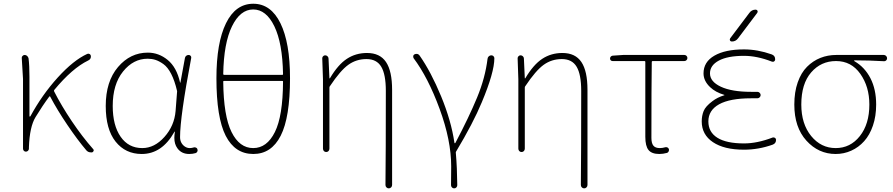

<svg xmlns="http://www.w3.org/2000/svg" viewBox="-20 -827 4869 1047"><path d="M488.3 -13.7Q491.2 -10.7 491.2 -6.8Q491.2 -5.9 490.2 -3.9Q488.3 2 482.4 3.9Q478.5 3.9 475.6 3.9Q460.9 3.9 451.2 -6.8Q402.3 -64.5 347.2 -146Q292 -227.5 253.9 -299.8Q252.9 -301.8 251.5 -301.8Q250 -301.8 249 -300.8Q211.9 -251 173.8 -188.5Q141.6 -135.7 137.7 -24.4V-16.6Q137.7 -9.8 132.8 -4.9Q127.9 0 121.1 0Q114.3 0 109.9 -4.9Q105.5 -9.8 105.5 -16.6V-396.5L98.6 -511.7Q98.6 -517.6 102.5 -521.5Q107.4 -527.3 114.3 -527.3Q122.1 -527.3 127.9 -522Q133.8 -516.6 135.7 -508.8Q140.6 -469.7 140.6 -409.2V-193.4Q140.6 -191.4 142.6 -191.4Q144.5 -191.4 145.5 -192.4Q209 -309.6 294.9 -404.3Q380.9 -499 456.1 -533.2Q459 -534.2 461.9 -534.2Q464.8 -534.2 468.8 -532.2Q475.6 -528.3 475.6 -518.6Q475.6 -503.9 460.9 -497.1Q374 -455.1 275.4 -335.9Q273.4 -332 275.4 -328.1Q314.5 -251 371.6 -166Q428.7 -81.1 488.3 -13.7Z M752.9 12.7Q664.1 12.7 610.4 -54.7Q556.6 -122.1 556.6 -249Q556.6 -382.8 623.5 -461.4Q690.4 -540 786.1 -540Q845.7 -540 894.5 -500Q943.4 -460 961.9 -377Q961.9 -376 962.9 -376Q963.9 -376 963.9 -377L988.3 -509.8Q989.3 -517.6 995.1 -522.5Q1001 -527.3 1008.8 -527.3Q1015.6 -527.3 1020 -522Q1024.4 -516.6 1022.5 -509.8Q961.9 -190.4 961.9 -79.1Q961.9 -61.5 969.2 -48.3Q976.6 -35.2 988.8 -27.3Q1001 -19.5 1014.6 -19.5Q1025.4 -19.5 1038.1 -23.4Q1043.9 -24.4 1049.8 -21.5Q1055.7 -18.6 1056.6 -12.7Q1057.6 -10.7 1057.6 -7.8Q1057.6 -3.9 1055.7 0Q1052.7 5.9 1046.9 7.8Q1030.3 12.7 1011.7 12.7Q969.7 12.7 947.3 -18.6Q930.7 -41 930.7 -75.2Q930.7 -89.8 933.6 -107.4Q933.6 -109.4 932.1 -109.4Q930.7 -109.4 930.7 -107.4Q863.3 12.7 752.9 12.7ZM755.9 -19.5Q822.3 -19.5 876.5 -80.1Q930.7 -140.6 937.5 -221.7L945.3 -323.2Q946.3 -328.1 945.3 -332Q932.6 -386.7 913.6 -423.8Q894.5 -460.9 871.1 -477.5Q847.7 -494.1 827.6 -500.5Q807.6 -506.8 785.2 -506.8Q707 -506.8 650.9 -437Q594.7 -367.2 594.7 -249Q594.7 -143.6 637.7 -81.5Q680.7 -19.5 755.9 -19.5Z M1523.4 -381.8Q1524.4 -385.7 1519.5 -385.7H1201.2Q1197.3 -385.7 1197.3 -381.8Q1199.2 -194.3 1242.7 -106.9Q1286.1 -19.5 1360.8 -19.5Q1435.5 -19.5 1479 -106.9Q1522.5 -194.3 1523.4 -381.8ZM1197.3 -423.8Q1197.3 -418.9 1201.2 -418.9H1519.5Q1524.4 -418.9 1523.4 -423.8Q1520.5 -591.8 1476.1 -683.6Q1431.6 -775.4 1360.8 -775.4Q1290 -775.4 1245.1 -683.6Q1200.2 -591.8 1197.3 -423.8ZM1361.3 -806.6Q1457 -806.6 1509.3 -700.2Q1561.5 -593.8 1561.5 -400.4Q1561.5 -186.5 1510.7 -86.9Q1460 12.7 1361.3 12.7Q1261.7 12.7 1210.9 -86.4Q1160.2 -185.5 1160.2 -400.4Q1160.2 -593.8 1212.4 -700.2Q1264.6 -806.6 1361.3 -806.6Z M2118.2 181.6Q2118.2 189.5 2112.8 194.8Q2107.4 200.2 2100.1 200.2Q2092.8 200.2 2087.4 194.8Q2082 189.5 2082 181.6Q2084 10.7 2084 -332Q2084 -420.9 2059.1 -462.9Q2034.2 -504.9 1978.5 -504.9Q1922.9 -504.9 1879.4 -473.6Q1835.9 -442.4 1779.3 -357.4Q1776.4 -354.5 1776.4 -349.6V-16.6Q1776.4 -8.8 1771.5 -3.4Q1766.6 2 1758.8 2Q1751 2 1746.1 -3.4Q1741.2 -8.8 1741.2 -16.6V-394.5L1737.3 -508.8Q1737.3 -515.6 1741.2 -519.5Q1746.1 -525.4 1752.9 -525.4Q1760.7 -525.4 1766.1 -520Q1771.5 -514.6 1771.5 -507.8L1776.4 -400.4Q1776.4 -399.4 1777.3 -399.4Q1778.3 -399.4 1779.3 -400.4Q1823.2 -474.6 1871.6 -506.3Q1919.9 -538.1 1981.4 -538.1Q2051.8 -538.1 2085 -488.8Q2118.2 -439.5 2118.2 -336.9Z M2473.6 182.6Q2473.6 189.5 2468.8 194.8Q2463.9 200.2 2456.5 200.2Q2449.2 200.2 2444.3 194.8Q2439.5 189.5 2439.5 182.6Q2440.4 143.6 2440.4 80.1Q2440.4 -61.5 2377.4 -232.9Q2314.5 -404.3 2235.4 -509.8Q2233.4 -513.7 2233.4 -518.6Q2233.4 -520.5 2233.4 -522.5Q2235.4 -528.3 2241.2 -531.2Q2247.1 -533.2 2252 -533.2Q2261.7 -533.2 2268.6 -523.4Q2330.1 -435.5 2385.3 -302.2Q2440.4 -168.9 2458 -48.8Q2458 -45.9 2460.4 -45.9Q2462.9 -45.9 2463.9 -48.8Q2537.1 -187.5 2581.5 -294.9Q2626 -402.3 2638.7 -506.8Q2639.6 -514.6 2645.5 -520Q2651.4 -525.4 2659.2 -525.4Q2667 -525.4 2671.9 -519.5Q2675.8 -514.6 2675.8 -509.8Q2675.8 -432.6 2607.4 -269.5Q2560.5 -156.2 2466.8 0Q2464.8 3.9 2465.8 7.8Q2472.7 87.9 2473.6 182.6Z M3183.6 181.6Q3183.6 189.5 3178.2 194.8Q3172.9 200.2 3165.5 200.2Q3158.2 200.2 3152.8 194.8Q3147.5 189.5 3147.5 181.6Q3149.4 10.7 3149.4 -332Q3149.4 -420.9 3124.5 -462.9Q3099.6 -504.9 3043.9 -504.9Q2988.3 -504.9 2944.8 -473.6Q2901.4 -442.4 2844.7 -357.4Q2841.8 -354.5 2841.8 -349.6V-16.6Q2841.8 -8.8 2836.9 -3.4Q2832 2 2824.2 2Q2816.4 2 2811.5 -3.4Q2806.6 -8.8 2806.6 -16.6V-394.5L2802.7 -508.8Q2802.7 -515.6 2806.6 -519.5Q2811.5 -525.4 2818.4 -525.4Q2826.2 -525.4 2831.5 -520Q2836.9 -514.6 2836.9 -507.8L2841.8 -400.4Q2841.8 -399.4 2842.8 -399.4Q2843.8 -399.4 2844.7 -400.4Q2888.7 -474.6 2937 -506.3Q2985.4 -538.1 3046.9 -538.1Q3117.2 -538.1 3150.4 -488.8Q3183.6 -439.5 3183.6 -336.9Z M3575.2 12.7Q3534.2 12.7 3516.6 -8.8Q3499 -30.3 3499 -81.1V-489.3Q3499 -494.1 3495.1 -494.1H3320.3Q3314.5 -494.1 3310.5 -498Q3306.6 -502 3306.6 -507.8Q3306.6 -513.7 3310.5 -518.1Q3314.5 -522.5 3320.3 -523.4L3377.9 -527.3H3711.9Q3718.8 -527.3 3723.6 -522.5Q3728.5 -517.6 3728.5 -510.7Q3728.5 -503.9 3723.6 -499Q3718.8 -494.1 3711.9 -494.1H3539.1Q3534.2 -494.1 3534.2 -489.3Q3532.2 -350.6 3532.2 -75.2Q3532.2 -45.9 3543 -32.7Q3553.7 -19.5 3578.1 -19.5Q3592.8 -19.5 3609.4 -24.4Q3615.2 -25.4 3620.6 -22.5Q3626 -19.5 3627.9 -12.7Q3628.9 -6.8 3626 -1Q3623 4.9 3617.2 6.8Q3595.7 12.7 3575.2 12.7Z M4004.9 -618.2Q3992.2 -600.6 3970.7 -600.6Q3963.9 -600.6 3960.9 -606.4Q3958 -612.3 3961.9 -618.2L4066.4 -756.8Q4079.1 -774.4 4100.6 -774.4Q4107.4 -774.4 4110.4 -768.6Q4113.3 -762.7 4109.4 -756.8ZM4037.1 -44.9Q4109.4 -44.9 4193.4 -77.1Q4200.2 -79.1 4206.1 -75.2Q4211.9 -71.3 4211.9 -64.5Q4211.9 -44.9 4193.4 -38.1Q4116.2 -10.7 4037.1 -10.7Q3928.7 -10.7 3867.7 -51.8Q3806.6 -92.8 3806.6 -165Q3806.6 -195.3 3816.9 -221.2Q3827.1 -247.1 3865.2 -275.4Q3891.6 -295.9 3929.7 -307.6Q3930.7 -307.6 3930.7 -308.6Q3930.7 -309.6 3929.7 -309.6Q3880.9 -324.2 3852.5 -351.6Q3816.4 -385.7 3816.4 -426.8Q3816.4 -489.3 3875.5 -523.4Q3934.6 -557.6 4037.1 -557.6Q4111.3 -557.6 4188.5 -530.3Q4207 -523.4 4207 -503.9Q4207 -496.1 4201.2 -492.2Q4195.3 -488.3 4188.5 -491.2Q4108.4 -522.5 4037.1 -522.5Q3948.2 -522.5 3899.9 -496.6Q3851.6 -470.7 3851.6 -426.8Q3851.6 -381.8 3911.1 -354Q3970.7 -326.2 4076.2 -326.2H4110.4Q4117.2 -326.2 4122.6 -320.8Q4127.9 -315.4 4127.9 -308.6Q4127.9 -301.8 4122.6 -296.4Q4117.2 -291 4110.4 -291H4076.2Q3960 -291 3901.4 -258.3Q3842.8 -225.6 3842.8 -165Q3842.8 -106.4 3892.1 -75.7Q3941.4 -44.9 4037.1 -44.9Z M4537.1 12.7Q4443.4 12.7 4377.4 -60.1Q4311.5 -132.8 4311.5 -256.8Q4311.5 -325.2 4330.1 -377.9Q4348.6 -430.7 4380.9 -462.9Q4413.1 -495.1 4453.6 -511.2Q4494.1 -527.3 4540 -527.3H4799.8Q4806.6 -527.3 4812 -522Q4817.4 -516.6 4817.4 -509.3Q4817.4 -502 4812 -497.1Q4806.6 -492.2 4799.8 -493.2Q4718.8 -498 4639.6 -498Q4637.7 -498 4637.7 -496.1Q4637.7 -494.1 4639.6 -493.2Q4695.3 -460.9 4726.6 -400.4Q4757.8 -339.8 4757.8 -256.8Q4757.8 -193.4 4740.2 -142.1Q4722.7 -90.8 4692.4 -57.1Q4662.1 -23.4 4622.1 -5.4Q4582 12.7 4537.1 12.7ZM4537.1 -19.5Q4617.2 -19.5 4668.9 -85Q4720.7 -150.4 4720.7 -256.8Q4720.7 -354.5 4671.4 -424.3Q4622.1 -494.1 4539.1 -494.1Q4457 -494.1 4403.3 -432.1Q4349.6 -370.1 4349.6 -256.8Q4349.6 -151.4 4403.3 -85.4Q4457 -19.5 4537.1 -19.5Z"/></svg>

Font: Gen Jyuu Gothic ExtraLight
Style: Regular
Weight: 100
Designer: [Source Han Sans]
Ryoko NISHIZUKA  (kana & ideographs); Paul D. Hunt (Latin, Greek & Cyrillic); Wenlong ZHANG  (bopomofo
Version: Version 1.002.20150607